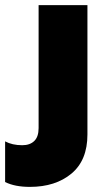

<svg xmlns="http://www.w3.org/2000/svg" viewBox="-115 -500 402 751"><path d="M-95 212V53Q-67 68 -28 68Q2 68 19 51.5Q36 35 36 1V-480H227V26Q227 127 164.5 179Q102 231 2 231Q-57 231 -95 212Z"/></svg>

Font: Readiness ExtraBold
Style: Regular
Weight: 800
Designer: Katatrad Team
Foundry: CadsonDemak
Version: Version 1.00;January 16, 2020;FontCreator 12.0.0.2550 64-bit